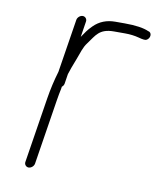

<svg xmlns="http://www.w3.org/2000/svg" viewBox="-63 -534 487 587"><g transform="rotate(10 181.0 -240.5)"><path d="M130.1 -468 103.8 -302C95.4 -274 88.9 -245.3 84.2 -216L52.1 -13C50.8 -5.1 56.8 2 64.7 2C72.6 2 80.8 -5.1 82.1 -13L114.2 -216C116.2 -228.7 118.5 -240.7 120.9 -252L122 -259C125.8 -261.7 128 -265.3 128.8 -270L133.5 -300C137 -311.7 143 -328 151.3 -349C160.9 -373.3 163.2 -387.2 176 -404C195.7 -430 203.4 -453 249.7 -453H284.2C299.8 -453 314.1 -451.2 326.9 -447.8C339.7 -444.2 347.9 -443.3 351.5 -445C364.2 -450.9 365.5 -469.8 352.8 -472C336.8 -479.3 311.8 -483 277.8 -483H248.5C221.7 -483 199.4 -474.2 181.8 -456.5C166.7 -441.4 163.5 -434.7 152.4 -419L160.1 -468C161.4 -475.9 155.4 -483 147.5 -483C139.6 -483 131.4 -475.9 130.1 -468Z"/></g></svg>

Font: MewTooHand
Style: Ita
Weight: 400
Designer: Mew Too, Robert Jablonski
Version: Version 0.77